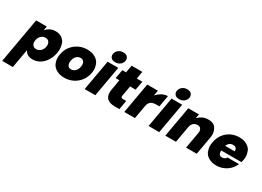

<svg xmlns="http://www.w3.org/2000/svg" viewBox="-21 -1804 4177 3060"><g transform="rotate(30 2067.5 -273.5)"><path d="M337 -483Q367 -522 413 -545Q459 -568 516 -568Q583 -568 631.5 -533Q680 -498 695.5 -447Q711 -396 711 -352Q711 -318 705 -281Q689 -194 646 -128.5Q603 -63 542.5 -28Q482 7 415 7Q358 7 320.5 -16Q283 -39 266 -78L205 268H9L155 -561H351ZM506 -281Q508 -296 508 -309Q508 -344 487.5 -370.5Q467 -397 424 -397Q381 -397 346 -366Q311 -335 302 -281Q299 -265 299 -251Q299 -217 319.5 -190.5Q340 -164 383 -164Q426 -164 461 -195.5Q496 -227 506 -281Z M996 7Q912 7 851.5 -28Q791 -63 769.5 -116Q748 -169 748 -218Q748 -248 754 -281Q769 -368 819 -433Q869 -498 941.5 -533Q1014 -568 1098 -568Q1182 -568 1242.5 -533Q1303 -498 1325 -444.5Q1347 -391 1347 -340Q1347 -312 1342 -281Q1326 -194 1276 -128.5Q1226 -63 1153 -28Q1080 7 996 7ZM1026 -163Q1067 -163 1100 -193.5Q1133 -224 1143 -281Q1146 -299 1146 -314Q1146 -347 1127 -372.5Q1108 -398 1068 -398Q1028 -398 996 -368Q964 -338 954 -281Q950 -261 950 -244Q950 -213 967.5 -188Q985 -163 1026 -163Z M1579 -613Q1527 -613 1503.5 -638Q1480 -663 1480 -694Q1480 -703 1482 -713Q1490 -757 1526.5 -786Q1563 -815 1615 -815Q1666 -815 1689.5 -789.5Q1713 -764 1713 -733Q1713 -723 1711 -713Q1703 -670 1666.5 -641.5Q1630 -613 1579 -613ZM1667 -561 1568 0H1372L1471 -561Z M2040 -167 2011 0H1926Q1743 0 1743 -154Q1743 -181 1749 -213L1781 -398H1712L1741 -561H1810L1834 -697H2031L2007 -561H2109L2080 -398H1978L1945 -210Q1944 -203 1944 -197Q1944 -184 1951 -175.5Q1958 -167 1983 -167Z M2378 -462Q2420 -510 2472 -538Q2524 -566 2578 -566L2541 -357H2486Q2422 -357 2386.5 -332Q2351 -307 2340 -245L2297 0H2101L2200 -561H2396Z M2755 -613Q2703 -613 2679.5 -638Q2656 -663 2656 -694Q2656 -703 2658 -713Q2666 -757 2702.5 -786Q2739 -815 2791 -815Q2842 -815 2865.5 -789.5Q2889 -764 2889 -733Q2889 -723 2887 -713Q2879 -670 2842.5 -641.5Q2806 -613 2755 -613ZM2843 -561 2744 0H2548L2647 -561Z M3323 -566Q3420 -566 3459 -511Q3498 -456 3498 -388Q3498 -359 3492 -327L3434 0H3238L3291 -301Q3294 -316 3294 -328Q3294 -357 3276.5 -380.5Q3259 -404 3217 -404Q3173 -404 3143.5 -376.5Q3114 -349 3105 -301L3052 0H2856L2955 -561H3151L3137 -481Q3170 -519 3218 -542.5Q3266 -566 3323 -566Z M4129 -287Q4125 -264 4118 -241H3747Q3746 -230 3746 -220Q3746 -189 3762 -169.5Q3778 -150 3813 -150Q3862 -150 3891 -194H4100Q4077 -136 4031.5 -90.5Q3986 -45 3924.5 -19Q3863 7 3794 7Q3711 7 3652.5 -28Q3594 -63 3574 -115.5Q3554 -168 3554 -216Q3554 -247 3560 -281Q3575 -369 3622.5 -433.5Q3670 -498 3740.5 -533Q3811 -568 3895 -568Q3978 -568 4036 -534Q4094 -500 4114.5 -448.5Q4135 -397 4135 -348Q4135 -319 4129 -287ZM3937 -336Q3939 -345 3939 -353Q3939 -377 3921 -395Q3903 -413 3867 -413Q3831 -413 3804.5 -393.5Q3778 -374 3764 -336Z"/></g></svg>

Font: Fz Poppins ExtBd
Style: Italic
Weight: 800
Italic angle: -10°
Designer: Ninad Kale (Devanagari), Jonny Pinhorn (Latin)
Foundry: Indian Type Foundry
Version: Vit hóa bi Vntype.Com & FontZin.Com